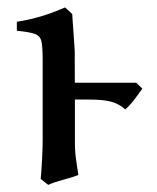

<svg xmlns="http://www.w3.org/2000/svg" viewBox="-20 -489 427 523"><path d="M367.7 -247.6Q358.4 -233.9 344.7 -216.3Q331.1 -198.7 320.8 -190.9Q306.2 -205.1 284.9 -211.4Q263.7 -217.8 223.1 -217.8H133.3L145.5 -263.7H351.1ZM183.6 -350.1Q183.6 -350.1 183.6 -326.4Q183.6 -302.7 183.8 -267.8Q184.1 -232.9 184.1 -198Q184.1 -163.1 184.1 -139.2Q184.1 -115.2 184.1 -115.2Q183.6 -81.5 186.5 -59.3Q189.5 -37.1 193.4 -12.2Q176.8 -5.9 152.8 0.5Q128.9 6.8 111.3 14.6L90.8 -1.5Q92.8 -20.5 94.5 -53Q96.2 -85.4 96.2 -107.4Q96.2 -107.9 96.2 -130.1Q96.2 -152.3 96.2 -185.1Q96.2 -217.8 96.2 -250.2Q96.2 -282.7 96.2 -304.9Q96.2 -327.1 96.2 -327.6Q96.2 -361.3 92.8 -376.5Q89.4 -391.6 74.7 -396.7Q60.1 -401.9 25.9 -405.3V-429.7Q60.5 -435.1 92.8 -444.8Q125 -454.6 157.2 -468.8L176.8 -450.7Q176.8 -450.7 177.7 -435.3Q178.7 -419.9 180.2 -400.1Q181.6 -380.4 182.6 -365.2Q183.6 -350.1 183.6 -350.1Z"/></svg>

Font: Gentium Book Plus
Style: Regular
Weight: 400
Designer: Victor Gaultney, Annie Olsen, Iska Routamaa, Becca Hirsbrunner
Foundry: SIL International
Version: Version 6.101